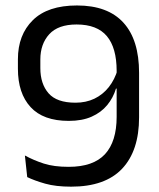

<svg xmlns="http://www.w3.org/2000/svg" viewBox="-20 -671 580 702"><path d="M261.5 -651Q374 -651 431.2 -588.2Q488.5 -525.5 488.5 -404.5V-242Q488.5 -120 426.5 -54.2Q364.5 11.5 240 11.5Q184 11.5 145.2 0.5Q106.5 -10.5 79.5 -23.5L71 -102.5Q103 -85 140 -73Q177 -61 231 -61Q321 -61 363.8 -107.2Q406.5 -153.5 406.5 -244V-412Q406.5 -496 370.8 -538.8Q335 -581.5 260 -581.5Q192.5 -581.5 160 -545.8Q127.5 -510 127.5 -453.5V-422Q127.5 -364.5 157.5 -330Q187.5 -295.5 256 -295.5Q294.5 -295.5 325.2 -310.2Q356 -325 377.8 -352.5Q399.5 -380 410.5 -417.5L418 -347H404Q394 -313.5 372 -286.8Q350 -260 315.2 -244.5Q280.5 -229 231.5 -229Q138 -229 91.8 -279.5Q45.5 -330 45.5 -419.5V-454.5Q45.5 -543.5 100 -597.2Q154.5 -651 261.5 -651Z"/></svg>

Font: Anek Kannada Medium
Style: Regular
Weight: 400
Version: Version 1.003